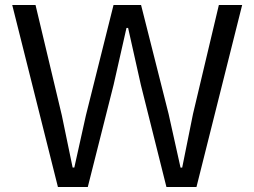

<svg xmlns="http://www.w3.org/2000/svg" viewBox="-20 -749 1019 769"><path d="M212 0 29 -729H122.3L227.6 -287.1L270.9 -78.1H277.7L324.1 -287.1L434.7 -729H545L655.3 -292.6L703.1 -77.6H709.7L753 -292.6L856.6 -729H949.9L766.9 0H646.6L544.1 -409.3L493.1 -637.1H486.6L435 -409.3L331.6 0Z"/></svg>

Font: Mona Sans ExtraLight
Style: Regular
Weight: 200
Designer: Deni Anggara
Foundry: GitHub
Version: Version 2.000